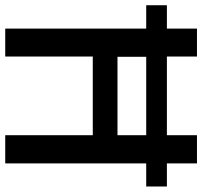

<svg xmlns="http://www.w3.org/2000/svg" viewBox="-40 -714 754 715"><g transform="rotate(90 336.5 -357.0)"><path d="M86 0V-525H-1V-602H86V-714H190V-602H483V-714H588V-602H674V-525H588V0H483V-326H190V0ZM191 -418H483V-525H191Z"/></g></svg>

Font: Noto Sans Malayalam SemiCondensed Medium
Style: Regular
Weight: 500
Width: 4
Designer: Jelle Bosma - Monotype Design Team
Foundry: Monotype Imaging Inc.
Version: Version 2.104; ttfautohint (v1.8.4.7-5d5b)